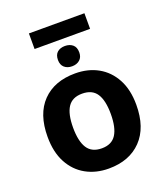

<svg xmlns="http://www.w3.org/2000/svg" viewBox="-155 -960 929 1076"><g transform="rotate(-20 309.5 -422.5)"><path d="M574 -274Q574 -138 502.5 -64Q431 10 308 10Q232 10 172.5 -23Q113 -56 79 -119.5Q45 -183 45 -274Q45 -410 116 -483Q187 -556 311 -556Q388 -556 447 -523Q506 -490 540 -427Q574 -364 574 -274ZM197 -274Q197 -193 223.5 -151.5Q250 -110 310 -110Q369 -110 395.5 -151.5Q422 -193 422 -274Q422 -355 395.5 -395.5Q369 -436 309 -436Q250 -436 223.5 -395.5Q197 -355 197 -274ZM476 -855V-762H145V-855ZM310 -720Q338 -720 356 -705Q374 -690 374 -659Q374 -630 356 -614.5Q338 -599 310 -599Q282 -599 264.5 -614.5Q247 -630 247 -659Q247 -690 264.5 -705Q282 -720 310 -720Z"/></g></svg>

Font: Noto Sans
Style: Bold
Weight: 700
Designer: Monotype Design Team
Foundry: Monotype Imaging Inc.
Version: Version 2.000;GOOG;noto-source:20170915:90ef993387c0; ttfaut